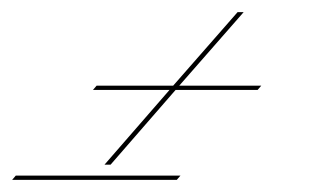

<svg xmlns="http://www.w3.org/2000/svg" viewBox="-71 -274 533 316"><path d="M82 -126 88 -133H214L320 -254H330L224 -133H359L353 -126H218L111 -3H101L208 -126ZM-51 22 -45 15H226L220 22Z"/></svg>

Font: Ballet 72pt
Style: Regular
Weight: 400
Designer: Maximiliano R. Sproviero
Foundry: Omnibus-Type
Version: Version 1.100; ttfautohint (v1.8.3)